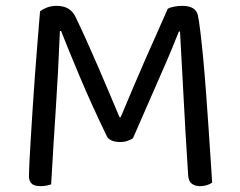

<svg xmlns="http://www.w3.org/2000/svg" viewBox="-20 -631 820 657"><path d="M435 -158Q428 -153 416.5 -149Q405 -145 391 -145Q375 -145 362.5 -150Q350 -155 345 -166Q291 -278 252 -371Q213 -464 189 -525H185Q182 -450 178.5 -385.5Q175 -321 171 -259.5Q167 -198 163 -135Q159 -72 155 0Q149 2 139.5 4Q130 6 119 6Q97 6 88 -3Q79 -12 79 -29Q79 -39 80.5 -72Q82 -105 85 -152Q88 -199 91.5 -256Q95 -313 99.5 -372Q104 -431 108.5 -488Q113 -545 117 -592Q125 -599 140 -605Q155 -611 174 -611Q220 -611 238 -574Q257 -535 276.5 -491.5Q296 -448 315.5 -403Q335 -358 353.5 -314Q372 -270 389 -230H393Q415 -283 437 -334.5Q459 -386 480 -434Q501 -482 520 -524Q539 -566 554 -601Q563 -606 577 -608.5Q591 -611 603 -611Q650 -611 657 -579Q661 -561 666 -519.5Q671 -478 676 -424Q681 -370 685.5 -308Q690 -246 694 -188.5Q698 -131 701 -82.5Q704 -34 706 -6Q688 6 664 6Q649 6 637.5 -1.5Q626 -9 624 -29Q619 -102 615 -174Q611 -246 607.5 -311Q604 -376 601 -430.5Q598 -485 596 -523H592Q581 -495 566.5 -460Q552 -425 532.5 -381Q513 -337 489 -281.5Q465 -226 435 -158Z"/></svg>

Font: Baloo Da 2
Style: Regular
Weight: 400
Designer: Noopur Datye, Sulekha Rajkumar and Ek Type
Foundry: Ek Type
Version: Version 1.640;hotconv 1.0.111;makeotfexe 2.5.65597; ttfautoh